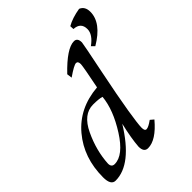

<svg xmlns="http://www.w3.org/2000/svg" viewBox="-248 -1029 1175 1175"><g transform="rotate(-45 340.0 -441.0)"><path d="M126.5 -65.9Q202.1 -65.9 278.6 -186.3Q355 -306.6 364.7 -409.7Q341.3 -417.5 290 -417.5Q205.6 -417.5 155.3 -311Q105 -204.6 99.1 -97.2Q99.1 -65.9 126.5 -65.9ZM339.8 9.8Q304.7 9.8 304.7 -38.1Q309.6 -106.9 333.5 -208Q199.7 9.8 59.1 9.8Q18.6 9.8 18.6 -59.1Q18.6 -227.5 116.7 -344.2Q214.8 -460.9 381.8 -474.6Q411.1 -618.7 412.6 -645Q412.6 -670.9 396 -670.9Q377.9 -670.9 314 -626.5L309.6 -660.2Q418.9 -774.4 481.4 -774.4Q511.2 -774.4 511.2 -734.4Q510.3 -720.7 471.4 -530.8Q432.6 -340.8 416.3 -239Q399.9 -137.2 399.9 -106.9Q399.9 -79.1 415 -79.1Q432.1 -79.1 469.2 -106L491.2 -87.4Q409.7 9.8 339.8 9.8ZM552.7 -660.2 533.2 -679.2Q592.8 -722.2 592.8 -768.1Q592.8 -826.2 532.2 -829.1L530.8 -855Q576.2 -880.9 644 -892.1Q680.2 -877.4 680.2 -830.6Q680.2 -735.4 552.7 -660.2Z"/></g></svg>

Font: Kelvinch
Style: Italic
Weight: 400
Italic angle: -10°
Designer: Paul James Miller
Foundry: High-Logic / Made with FontCreator
Version: Version 3.40;July 22, 2017;FontCreator 11.0.0.2388 64-bit